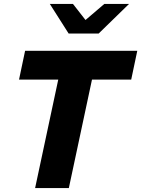

<svg xmlns="http://www.w3.org/2000/svg" viewBox="-20 -959 720 979"><path d="M159 0 277 -553H77L108 -700H680L649 -553H449L331 0ZM330 -788 234 -939H352L416 -857L512 -939H638L483 -788Z"/></svg>

Font: Red Hat Mono
Style: Italic
Weight: 300
Italic angle: -12°
Monospace: yes
Designer: Pentagram, MCKL
Foundry: Pentagram, MCKL
Version: Version 1.023